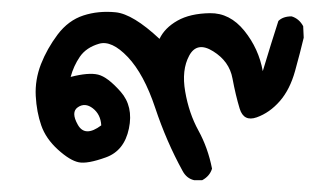

<svg xmlns="http://www.w3.org/2000/svg" viewBox="-20 -139 540 325"><path d="M308.6 166Q295.9 163.1 289.1 150.4Q261.7 100.6 242.7 43.5Q223.6 -13.7 196.3 -42.5Q168.9 -71.3 147.5 -64.9Q126 -58.6 115.2 -43Q104.5 -27.3 99.6 -8.8Q129.9 -16.6 146 -12.7Q162.1 -8.8 184.1 16.1Q206.1 41 198.2 78.6Q190.4 116.2 159.2 127.4Q127.9 138.7 113.3 135.7Q98.6 132.8 78.1 114.3Q57.6 95.7 49.8 73.2Q42 50.8 40.5 23.4Q39.1 -3.9 49.3 -30.3Q59.6 -56.6 77.6 -80.6Q95.7 -104.5 121.1 -112.8Q146.5 -121.1 175.8 -118.2Q205.1 -115.2 250 -73.2Q258.8 -91.8 280.3 -104Q301.8 -116.2 335.4 -116.7Q369.1 -117.2 393.6 -86.9Q418 -56.6 424.8 -18.6Q439.5 -67.4 451.2 -103.5Q459 -111.3 473.6 -111.3Q486.3 -107.4 493.2 -94.7L494.1 -75.2Q488.3 -50.8 479.5 -19Q470.7 12.7 453.6 32.2Q436.5 51.8 414.6 59.6Q392.6 67.4 385.7 44.9Q378.9 22.5 373.5 -6.3Q368.2 -35.2 340.8 -52.2Q313.5 -69.3 300.3 -44.9Q287.1 -20.5 293.5 16.1Q299.8 52.7 315.9 82Q332 111.3 338.9 146.5Q335 159.2 322.3 166ZM151.4 73.2Q150.4 54.7 137.2 44.4Q124 34.2 111.8 42.5Q99.6 50.8 111.8 72.3Q124 93.8 151.4 73.2Z"/></svg>

Font: JasonHandwriting2
Style: Regular
Weight: 400
Version: Version 1.05.10